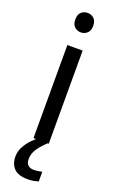

<svg xmlns="http://www.w3.org/2000/svg" viewBox="-182 -778 621 1039"><g transform="rotate(20 129.0 -258.5)"><path d="M173 -536V0H85V-536ZM130 -737Q150 -737 165.5 -723.5Q181 -710 181 -681Q181 -653 165.5 -639Q150 -625 130 -625Q108 -625 93 -639Q78 -653 78 -681Q78 -710 93 -723.5Q108 -737 130 -737ZM99 116Q99 138 111 149.5Q123 161 144 161Q161 161 172.5 158.5Q184 156 192 155V211Q178 215 164 217.5Q150 220 130 220Q77 220 52 195Q27 170 27 126Q27 97 41.5 70Q56 43 77.5 21Q99 -1 119 -15L167 0Q133 32 116 58.5Q99 85 99 116Z"/></g></svg>

Font: Noto Sans Ambassadori
Style: Regular
Weight: 400
Designer: Monotype Design Team
Foundry: Monotype Imaging Inc.
Version: Version 2.013